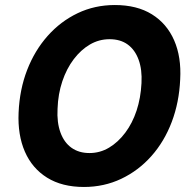

<svg xmlns="http://www.w3.org/2000/svg" viewBox="-20 -732 755 764"><path d="M314 12Q227 12 167.5 -25Q108 -62 79 -128.5Q50 -195 54 -284Q58 -376 88 -453.5Q118 -531 169.5 -589Q221 -647 289 -679.5Q357 -712 437 -712Q525 -712 584.5 -675Q644 -638 673 -571.5Q702 -505 697 -416Q693 -325 663.5 -247Q634 -169 582.5 -111Q531 -53 462.5 -20.5Q394 12 314 12ZM336 -123Q378 -123 414 -144.5Q450 -166 478.5 -204Q507 -242 523.5 -292Q540 -342 543 -401Q546 -455 531.5 -494.5Q517 -534 488 -555Q459 -576 416 -576Q374 -576 338 -555Q302 -534 273.5 -496.5Q245 -459 228 -408.5Q211 -358 209 -299Q206 -245 220.5 -205Q235 -165 264.5 -144Q294 -123 336 -123Z"/></svg>

Font: DM Sans 28pt Black
Style: Italic
Weight: 900
Italic angle: -10°
Version: Version 4.004;gftools[0.9.30]